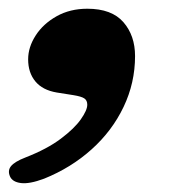

<svg xmlns="http://www.w3.org/2000/svg" viewBox="-38 -216 395 440"><path d="M92 -4Q59.5 -9.5 43 -29.5Q26.5 -49.5 26.5 -80Q26.5 -108 43.8 -134.8Q61 -161.5 91.8 -178.8Q122.5 -196 162 -196Q218 -196 244.8 -165.2Q271.5 -134.5 271.5 -87.5Q271.5 -26 245.2 29Q219 84 172 126.2Q125 168.5 63 193.5Q29.5 206 10 203.5Q-9.5 201 -15 188.5Q-21 175 -12.8 164.8Q-4.5 154.5 20 145Q70 125.5 101.2 102Q132.5 78.5 147.2 57.5Q162 36.5 162 24Q162 14 155.2 9.5Q148.5 5 130 2Z"/></svg>

Font: Fraunces Wonky
Style: Italic
Weight: 900
Italic angle: -16°
Version: Version 1.000;[b76b70a41]